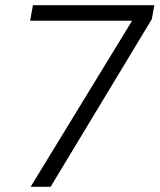

<svg xmlns="http://www.w3.org/2000/svg" viewBox="-20 -720 615 740"><path d="M98 0 489 -640H96L107 -700H575L565 -646L175 0Z"/></svg>

Font: DM Sans 17pt Light
Style: Italic
Weight: 300
Italic angle: -10°
Version: Version 4.004;gftools[0.9.30]